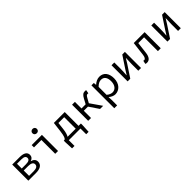

<svg xmlns="http://www.w3.org/2000/svg" viewBox="412 -2688 4777 4777"><g transform="rotate(-45 2800.0 -299.5)"><path d="M120 -567V0H392C530 0 628 -49 628 -163C628 -243 572 -283 506 -299V-302C567 -320 605 -361 605 -423C605 -527 514 -567 383 -567ZM367 -330H218V-497H374C467 -497 507 -466 507 -414C507 -362 468 -330 367 -330ZM382 -72H218V-260H376C478 -260 530 -225 530 -168C530 -107 483 -72 382 -72Z M1026 -761C1026 -714 1060 -685 1105 -685C1149 -685 1183 -714 1183 -761C1183 -806 1149 -837 1105 -837C1060 -837 1026 -806 1026 -761ZM1066 -486V0H1165V-567H805V-486Z M1968 -81V-567H1585L1555 -317C1532 -136 1508 -98 1476 -81H1448V-18L1458 201H1544V0H1955V201H2040L2051 -18V-81ZM1582 -81C1609 -122 1630 -189 1643 -298L1664 -486H1868V-81Z M2547 -298 2608 -408C2643 -472 2660 -485 2689 -485C2699 -485 2705 -483 2713 -481L2731 -574C2720 -579 2706 -581 2692 -581C2629 -581 2591 -557 2539 -460L2472 -335H2326V-567H2226V0H2326V-254H2472L2644 0H2754Z M2907 -567V238H3007V47L3002 -58H3005C3056 -12 3121 14 3173 14C3309 14 3431 -98 3431 -293C3431 -467 3348 -581 3196 -581C3126 -581 3053 -545 3002 -495H2998L2990 -567ZM3328 -291C3328 -153 3254 -70 3156 -70C3118 -70 3059 -87 3007 -134V-414C3064 -472 3121 -498 3171 -498C3282 -498 3328 -415 3328 -291Z M3614 -567V0H3707L3919 -320C3939 -353 3972 -406 3993 -441H3997C3993 -367 3989 -291 3989 -232V0H4085V-567H3993L3782 -248C3761 -214 3727 -162 3707 -127H3702C3707 -199 3712 -275 3712 -336V-567Z M4233 4C4249 11 4264 14 4286 14C4370 14 4422 -50 4438 -176C4451 -279 4463 -383 4475 -486H4679V0H4779V-567H4396C4381 -445 4367 -323 4352 -201C4342 -118 4316 -82 4278 -82C4268 -82 4259 -85 4252 -87Z M5014 -567V0H5107L5319 -320C5339 -353 5372 -406 5393 -441H5397C5393 -367 5389 -291 5389 -232V0H5485V-567H5393L5182 -248C5161 -214 5127 -162 5107 -127H5102C5107 -199 5112 -275 5112 -336V-567Z"/></g></svg>

Font: Kawkab Mono Light
Style: Bold
Weight: 400
Monospace: yes
Designer: Abdullah Arif
Foundry: Abdullah Arif
Version: Version 1.000;PS 000.500;hotconv 1.0.88;makeotf.lib2.5.64775